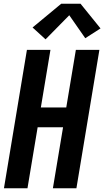

<svg xmlns="http://www.w3.org/2000/svg" viewBox="-20 -1000 554 1020"><path d="M1 0 123 -735H248L197 -429H332L383 -735H508L386 0H261L315 -324H180L126 0ZM222 -791 153 -854 305 -980H408L514 -849L433 -797L348 -919Z"/></svg>

Font: Iosevka SS04 Extrabold
Style: Italic
Weight: 800
Italic angle: -9°
Monospace: yes
Designer: Belleve Invis
Foundry: Belleve Invis
Version: Version 19.0.0; ttfautohint (v1.8.4)